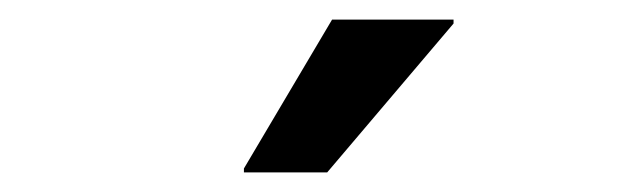

<svg xmlns="http://www.w3.org/2000/svg" viewBox="-20 -780 640 196"><path d="M229 -604V-608L319 -760H443V-756L314 -604Z"/></svg>

Font: Kufam Medium
Style: Regular
Weight: 500
Designer: Wael Morcos, Artur Schmal
Foundry: Original Type
Version: Version 1.300; ttfautohint (v1.8.3)